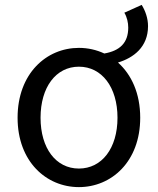

<svg xmlns="http://www.w3.org/2000/svg" viewBox="-20 -753 646 786"><path d="M303 -63C209 -63 146 -146 146 -271C146 -396 209 -480 303 -480C397 -480 461 -396 461 -271C461 -146 397 -63 303 -63ZM303 13C436 13 554 -91 554 -271C554 -371 518 -448 463 -497C526 -516 586 -560 586 -646C586 -678 575 -709 560 -733L489 -701C500 -683 505 -660 505 -640C505 -577 470 -545 407 -534C375 -549 340 -557 303 -557C170 -557 52 -452 52 -271C52 -91 170 13 303 13Z"/></svg>

Font: Source Han Sans KR
Style: Regular
Weight: 400
Designer: Ryoko NISHIZUKA 西塚涼子 (kana, bopomofo & ideographs); Paul D. Hunt (Latin, Greek & Cyrillic); Sandoll Communications 산돌커뮤니
Foundry: Adobe
Version: Version 2.004;hotconv 1.0.118;makeotfexe 2.5.65603